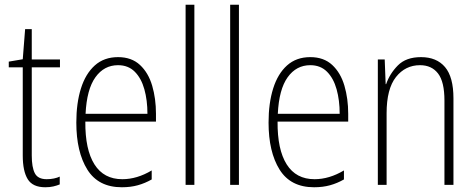

<svg xmlns="http://www.w3.org/2000/svg" viewBox="-20 -780 2005 810"><path d="M177 -24Q193 -24 207.5 -27Q222 -30 232 -35V-2Q220 3 205 6.5Q190 10 171 10Q118 10 97 -24Q76 -58 76 -124V-496H17V-520L76 -530L86 -657H114V-529H233V-496H114V-124Q114 -74 127 -49Q140 -24 177 -24Z M478 -539Q535 -539 570.5 -506Q606 -473 622 -418.5Q638 -364 638 -300V-267H340Q339 -149 378.5 -86.5Q418 -24 496 -24Q558 -24 620 -61V-23Q592 -7 561.5 1.5Q531 10 494 10Q395 10 348.5 -64.5Q302 -139 302 -263Q302 -345 321.5 -407Q341 -469 380 -504Q419 -539 478 -539ZM478 -505Q419 -505 382.5 -454Q346 -403 341 -300H602Q602 -357 589 -403.5Q576 -450 548.5 -477.5Q521 -505 478 -505Z M800 0H763V-760H800Z M988 0H951V-760H988Z M1289 -539Q1346 -539 1381.5 -506Q1417 -473 1433 -418.5Q1449 -364 1449 -300V-267H1151Q1150 -149 1189.5 -86.5Q1229 -24 1307 -24Q1369 -24 1431 -61V-23Q1403 -7 1372.5 1.5Q1342 10 1305 10Q1206 10 1159.5 -64.5Q1113 -139 1113 -263Q1113 -345 1132.5 -407Q1152 -469 1191 -504Q1230 -539 1289 -539ZM1289 -505Q1230 -505 1193.5 -454Q1157 -403 1152 -300H1413Q1413 -357 1400 -403.5Q1387 -450 1359.5 -477.5Q1332 -505 1289 -505Z M1756 -539Q1822 -539 1857.5 -497Q1893 -455 1893 -365V0H1855V-356Q1855 -435 1828 -470Q1801 -505 1752 -505Q1690 -505 1650.5 -455Q1611 -405 1611 -302V0H1574V-529H1603L1607 -425H1609Q1624 -469 1658.5 -504Q1693 -539 1756 -539Z"/></svg>

Font: Noto Sans Kannada Condensed ExtraLight
Style: Regular
Weight: 200
Width: 3
Designer: Jelle Bosma - Monotype Design Team
Foundry: Monotype Imaging Inc.
Version: Version 2.005; ttfautohint (v1.8.4.7-5d5b)